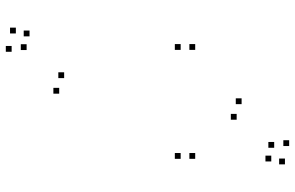

<svg xmlns="http://www.w3.org/2000/svg" viewBox="-197 -595 1014 660"><g transform="rotate(90 310.0 -265.0)"><path d="M338 -568.5V-588.5H318V-568.5ZM248.5 41.5V21.5H228.5V41.5ZM152 170.5V150.5H132V170.5ZM105 160.5V140.5H85V160.5ZM95 207.5V187.5H75V207.5ZM158 222V202H138V222ZM302 58.5V38.5H282V58.5ZM391.5 -551.5V-571.5H371.5V-551.5ZM488 -680.5V-700.5H468V-680.5ZM535 -670.5V-690.5H515V-670.5ZM545 -717.5V-737.5H525V-717.5ZM482 -732V-752H462V-732ZM151.5 -409V-429H131.5V-409ZM151.5 -359V-379H131.5V-359ZM526 -359V-379H506V-359ZM526 -409V-429H506V-409Z"/></g></svg>

Font: Monaspace Radon Dots Var
Style: Regular
Weight: 400
Designer: Riley Cran and the Lettermatic Team
Version: Version 1.100 (Monaspace Radon Dots)